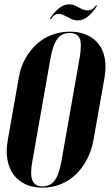

<svg xmlns="http://www.w3.org/2000/svg" viewBox="-20 -855 516 885"><path d="M67 -499Q75 -546 96.5 -584.5Q118 -623 148.5 -651Q179 -679 218.5 -694Q258 -709 302 -709Q346 -709 380 -694Q414 -679 435 -651.5Q456 -624 463 -585.5Q470 -547 462 -499L411 -210Q402 -160 380.5 -119.5Q359 -79 328.5 -50Q298 -21 259 -5.5Q220 10 175 10Q130 10 96.5 -6Q63 -22 42 -50.5Q21 -79 14 -120Q7 -161 16 -210ZM129 -111Q118 -50 129.5 -23Q141 4 176 4Q211 4 231.5 -22.5Q252 -49 263 -111L347 -588Q358 -651 347.5 -677Q337 -703 301 -703Q265 -703 244.5 -676Q224 -649 213 -588ZM215 -767 210 -769Q253 -835 299 -835Q314 -835 327 -829L358 -813Q372 -807 384 -807Q407 -807 423 -831L427 -828Q385 -761 339 -761Q322 -761 308 -768L288 -778Q273 -786 265 -788.5Q257 -791 250 -791Q240 -791 232 -786Q224 -781 215 -767Z"/></svg>

Font: Moniqa Black Ita Display
Style: Italic
Weight: 900
Italic angle: -10°
Designer: Rajesh Rajput
Foundry: Rajesh Rajput
Version: Version 1.000